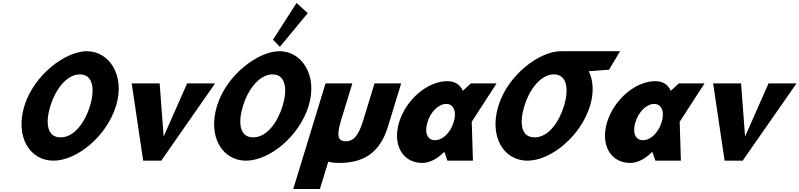

<svg xmlns="http://www.w3.org/2000/svg" viewBox="-20 -1067 5309 1275"><path d="M142 -363.9C79.4 -159.1 177 -0.1 335.3 -0.1C488 -0.1 687.9 -159.1 750.5 -363.9C813.1 -568.8 703.4 -726.9 557.5 -726.9C413.7 -726.9 204.7 -568.8 142 -363.9ZM314.6 -363.9C346.6 -468.5 420.7 -573 510.5 -573C601 -573 609.9 -468.5 577.9 -363.9C546 -259.4 475.6 -154.8 382.6 -154.8C287.2 -154.8 282.6 -259.4 314.6 -363.9Z M1040.2 -513H854.6L930.8 0H1050.8L1408.1 -513H1222.5L1066.7 -160Z M1792.7 -803.2 1838.7 -756.1 2023.7 -980 1949.2 -1047.2ZM1421 -363.9C1358.4 -159.1 1456 -0.1 1614.3 -0.1C1767 -0.1 1966.9 -159.1 2029.5 -363.9C2092.1 -568.8 1982.4 -726.9 1836.5 -726.9C1692.7 -726.9 1483.7 -568.8 1421 -363.9ZM1593.6 -363.9C1625.6 -468.5 1699.7 -573 1789.5 -573C1880 -573 1888.9 -468.5 1856.9 -363.9C1825 -259.4 1754.6 -154.8 1661.6 -154.8C1566.2 -154.8 1561.6 -259.4 1593.6 -363.9Z M2319.7 -513H2141.7L1927.4 188H2104.4L2159.9 6.6C2180.2 12.3 2204.1 15 2231.9 15C2396.5 15 2503.6 -54 2556.2 -226L2644 -513H2467L2392.4 -269C2361.5 -168 2329.9 -129 2275.9 -129C2222 -129 2214.2 -168 2245.1 -269Z M2630.7 -256C2584.8 -106 2652.8 15 2784.7 15C2835.7 15 2888.9 -16 2929.5 -58H2930.9L2951.1 0H3120.6L3112.5 -258L3277.4 -513H3106.5L3053.6 -464C3035.5 -505 3001 -528 2950.7 -528C2818.8 -528 2676.5 -406 2630.7 -256ZM2818.7 -256C2840.4 -327 2894.3 -377 2943.2 -377C2991.3 -377 3014.6 -327 2992.9 -256C2971.5 -186 2919.8 -136 2869.5 -136C2817 -136 2797.3 -186 2818.7 -256Z M3462.2 -363.9C3494.1 -468.4 3568.1 -572.8 3657.8 -573L3657.8 -573L3658 -573H3658.1C3748.6 -573 3757.5 -468.5 3725.5 -363.9C3693.6 -259.4 3623.2 -154.8 3530.2 -154.8C3434.8 -154.8 3430.2 -259.4 3462.2 -363.9ZM3704.9 -727 3704.8 -726.9C3560.9 -726.6 3352.2 -568.6 3289.6 -363.9C3227 -159.1 3324.6 -0.1 3482.9 -0.1C3635.6 -0.1 3835.4 -159.1 3898.1 -363.9C3925.1 -452.3 3920 -531.9 3889.9 -594L4024.3 -604L4097.9 -727Z M4011.7 -256C3965.8 -106 4033.8 15 4165.7 15C4216.7 15 4269.9 -16 4310.5 -58H4311.9L4332.1 0H4501.6L4493.5 -258L4658.4 -513H4487.5L4434.6 -464C4416.5 -505 4382 -528 4331.7 -528C4199.8 -528 4057.5 -406 4011.7 -256ZM4199.7 -256C4221.4 -327 4275.3 -377 4324.2 -377C4372.3 -377 4395.6 -327 4373.9 -256C4352.5 -186 4300.8 -136 4250.5 -136C4198 -136 4178.3 -186 4199.7 -256Z M4901.2 -513H4715.6L4791.8 0H4911.8L5269.1 -513H5083.5L4927.7 -160Z"/></svg>

Font: Hussar
Style: BdSuprConOblThree
Weight: 700
Foundry: Cannot Into Space Fonts
Version: Version 2.00